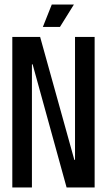

<svg xmlns="http://www.w3.org/2000/svg" viewBox="-20 -822 469 842"><path d="M34 0V-660H156L306 -121H309V-660H395V0H272L123 -540H120V0ZM243 -704H168L207 -802H304Z"/></svg>

Font: Bricolage Grotesque 48pt Condensed
Style: Regular
Weight: 400
Width: 3
Designer: Mathieu Triay
Foundry: Atelier Triay
Version: Version 1.000; ttfautohint (v1.8.4.7-5d5b);gftools[0.9.32]